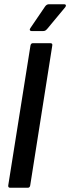

<svg xmlns="http://www.w3.org/2000/svg" viewBox="-20 -887 331 907"><path d="M28.5 0Q17.5 0 18.9 -11L123.9 -671.6Q125.9 -683 135.5 -683H217.6Q229.3 -683 226.9 -671.6L122.7 -11Q120.9 0 111.1 0ZM128.9 -740.3Q123.3 -740.3 121.3 -744.2Q119.3 -748.2 123.3 -754L192.7 -856Q200.3 -867 211.3 -867H283.2Q289.4 -867 290.9 -862.7Q292.4 -858.4 288.2 -853L203.9 -751.6Q199.1 -745.8 194.7 -743Q190.3 -740.3 183.7 -740.3Z"/></svg>

Font: Sofia Sans Condensed
Style: Italic
Weight: 400
Italic angle: -9°
Designer: Botio Nikoltchev, Ani Petrova
Foundry: lettersoup
Version: Version 4.101